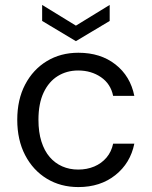

<svg xmlns="http://www.w3.org/2000/svg" viewBox="-20 -747 616 779"><path d="M298 12Q226 12 170 -22Q114 -56 82 -117.5Q50 -179 50 -261Q50 -343 82 -404Q114 -465 170 -499Q226 -533 298 -533Q388 -533 448.5 -485.5Q509 -438 525 -358H439Q429 -407 389.5 -434Q350 -461 297 -461Q251 -461 214.5 -438.5Q178 -416 157 -371.5Q136 -327 136 -261Q136 -211 148 -173Q160 -135 181.5 -110Q203 -85 232.5 -72Q262 -59 297 -59Q333 -59 362.5 -71.5Q392 -84 412 -107.5Q432 -131 439 -164H525Q509 -85 448 -36.5Q387 12 298 12ZM288 -580 151 -662V-727L288 -643L425 -727V-662Z"/></svg>

Font: DM Sans 10pt
Style: Regular
Weight: 400
Version: Version 4.004;gftools[0.9.30]